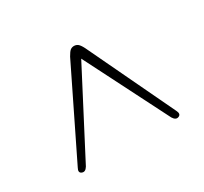

<svg xmlns="http://www.w3.org/2000/svg" viewBox="-79 -816 557 525"><g transform="rotate(-30 200.0 -554.0)"><path d="M352.5 -399.5Q342.5 -395 334.5 -408L201.5 -670.5L65 -408.5Q57 -395.5 47 -400Q37 -404 44.5 -417.5L178 -690.5Q185 -703 190 -706.8Q195 -710.5 201.5 -710.5Q208 -710.5 213.2 -706.8Q218.5 -703 225 -690.5L355.5 -416.5Q362 -403.5 352.5 -399.5Z"/></g></svg>

Font: Fraunces 72pt Light
Style: Regular
Weight: 300
Version: Version 1.000;[0bf87f6ff]